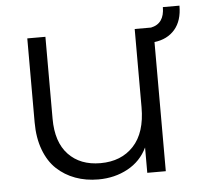

<svg xmlns="http://www.w3.org/2000/svg" viewBox="-48 -668 755 726"><g transform="rotate(-5 329.5 -305.0)"><path d="M596.2 -619.1H659.2Q659.2 -562 630.9 -529.1Q602.5 -496.1 553.2 -490.2V0H482.9V-96.2Q458.5 -45.4 408.7 -18.3Q358.9 8.8 296.9 8.8Q249.5 8.8 209.7 -5.9Q169.9 -20.5 139.6 -48.8Q109.4 -77.1 92.3 -122.8Q75.2 -168.5 75.2 -227.1V-545.9H144V-234.9Q144 -146 188.7 -98.9Q233.4 -51.8 310.1 -51.8Q389.2 -51.8 436 -102.1Q482.9 -152.3 482.9 -249V-545.9H544.9Q596.2 -556.2 596.2 -619.1Z"/></g></svg>

Font: SVN-Poppins Light
Style: Regular
Weight: 300
Designer: Ninad Kale (Devanagari), Jonny Pinhorn (Latin)
Foundry: Indian Type Foundry
Version: Version 3.002 2017